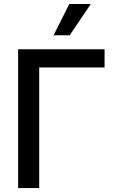

<svg xmlns="http://www.w3.org/2000/svg" viewBox="-20 -958 590 978"><path d="M512.7 -614.3H179.7V0H72.3V-707H512.7ZM333 -937.5H442.4L335 -778.3H252.9Z"/></svg>

Font: Pretendard JP Medium
Style: Regular
Weight: 500
Designer: Base glyphs from Inter by Rasmus Andersson; Hangeul glyphs from Noto Sans CJK(Source Han Sans) by Jang Soo-young and Kan
Foundry: Kil Hyung-jin
Version: Version 1.309